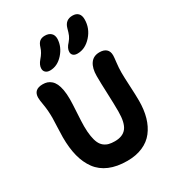

<svg xmlns="http://www.w3.org/2000/svg" viewBox="-239 -1128 1161 1287"><g transform="rotate(-30 342.0 -485.0)"><path d="M432.1 -761.2Q410.6 -761.2 399.4 -771.2Q388.2 -781.2 388.2 -797.9Q388.2 -826.7 417 -856.9Q432.6 -875 440.7 -893.3Q448.7 -911.6 457 -943.8Q472.7 -999 527.8 -999Q556.2 -999 571.5 -983.4Q586.9 -967.8 586.9 -937Q586.9 -867.2 539.3 -814.2Q491.7 -761.2 432.1 -761.2ZM215.8 -754.9Q194.3 -754.9 181.9 -766.1Q169.4 -777.3 169.9 -795.9Q169.9 -823.2 195.8 -853Q225.6 -886.7 235.8 -920.9Q244.6 -950.7 259.8 -962.9Q274.9 -975.1 300.8 -975.1Q329.6 -975.1 346.9 -959.5Q364.3 -943.8 363.8 -914.1Q361.3 -853.5 316.9 -804.2Q272.5 -754.9 215.8 -754.9ZM361.8 28.8Q282.2 28.8 224.6 4.4Q167 -20 132.3 -66.9Q97.7 -113.8 81.3 -177.5Q64.9 -241.2 64.9 -325.2Q64.9 -354.5 67.4 -404.5Q69.8 -454.6 69.8 -471.2Q69.8 -530.3 62 -574.5Q54.2 -618.7 54.2 -636.2Q54.2 -700.2 125 -700.2Q144 -700.2 159.7 -695.1Q175.3 -689.9 189.5 -677.5Q203.6 -665 213.1 -645.3Q222.7 -625.5 228.3 -594.5Q233.9 -563.5 233.9 -522.9Q233.9 -493.7 229.5 -421.4Q225.1 -349.1 225.1 -317.9Q225.1 -272.5 230.7 -239.3Q236.3 -206.1 246.3 -184.6Q256.3 -163.1 272.7 -150.1Q289.1 -137.2 308.6 -132.1Q328.1 -127 355 -127Q416.5 -127 445.3 -164.1Q474.1 -201.2 474.1 -289.1Q474.1 -345.2 470.5 -430.2Q466.8 -515.1 466.8 -566.9Q466.8 -627 490.7 -661.4Q514.6 -695.8 562 -695.8Q595.2 -695.8 613.5 -679.7Q631.8 -663.6 631.8 -631.8Q631.8 -618.7 627 -579.6Q622.1 -540.5 622.1 -502.9Q622.1 -468.3 626 -396.5Q629.9 -324.7 629.9 -282.2Q629.9 -211.9 613.8 -155.8Q597.7 -99.6 565.4 -57.9Q533.2 -16.1 481.4 6.3Q429.7 28.8 361.8 28.8Z"/></g></svg>

Font: Shantell Sans Bouncy
Style: Bold
Weight: 700
Designer: Stephen Nixon, Anya Danilova, Shantell Martin
Foundry: Arrow Type
Version: Version 1.006;[9816181b4]